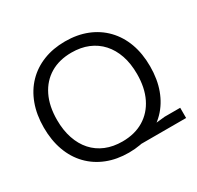

<svg xmlns="http://www.w3.org/2000/svg" viewBox="-158 -922 1146 1115"><g transform="rotate(-30 415.0 -364.5)"><path d="M403.3 -38.7 686.6 -68.6H790.9V0H403.9ZM403.6 8.6Q323.1 8.6 257.6 -17.4Q192.1 -43.3 144.8 -92.2Q97.4 -141.1 72.4 -210.1Q47.3 -279 47.3 -364.3Q47.3 -450.3 72.7 -519.1Q98.1 -587.9 145.1 -636.4Q192.1 -685 257.6 -710.9Q323.1 -736.9 403.6 -736.9Q484.7 -736.9 550 -710.9Q615.3 -685 662.6 -636.1Q710 -587.1 735.1 -518.7Q760.1 -450.3 760.1 -364.3Q760.1 -278.3 734.7 -209.4Q709.3 -140.4 661.9 -91.9Q614.6 -43.3 549.3 -17.4Q484 8.6 403.6 8.6ZM403.6 -66.3Q486.4 -66.3 546.6 -102.6Q606.9 -139 639.5 -205.6Q672.1 -272.3 672.1 -364.3Q672.1 -434 653.4 -488.8Q634.6 -543.6 599.5 -582.4Q564.4 -621.1 515 -641.6Q465.6 -662 403.6 -662Q321 -662 261.1 -626.1Q201.3 -590.3 168.6 -523.6Q136 -457 136 -364.3Q136 -295.3 154.8 -239.9Q173.6 -184.4 208.3 -145.8Q243 -107.1 292.3 -86.7Q341.6 -66.3 403.6 -66.3Z"/></g></svg>

Font: Mona Sans ExtraLight
Style: Regular
Weight: 200
Designer: Deni Anggara
Foundry: GitHub
Version: Version 2.000